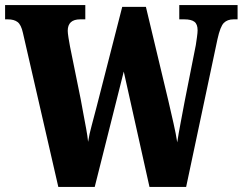

<svg xmlns="http://www.w3.org/2000/svg" viewBox="-25 -734 953 754"><path d="M65 -605Q58 -637 44 -647.5Q30 -658 6 -658H-5V-714H310V-658H290Q241 -658 241 -613Q241 -605 244 -585.5Q247 -566 250 -551L292 -344Q296 -321 302 -289.5Q308 -258 313.5 -228Q319 -198 321 -177Q326 -209 335 -241Q344 -273 354 -313L455 -707H548L636 -339Q647 -291 656.5 -249.5Q666 -208 671 -175Q676 -208 684 -250Q692 -292 700 -335L744 -557Q746 -570 748.5 -588Q751 -606 751 -615Q751 -639 738.5 -648.5Q726 -658 699 -658H679V-714H908V-658H892Q868 -658 854 -644Q840 -630 829 -580L706 0H562L461 -453L347 0H204Z"/></svg>

Font: Noto Serif Tamil ExtraCondensed Black
Style: Italic
Weight: 900
Width: 2
Italic angle: -12°
Designer: Indian Type Foundry, Tom Grace, and the Monotype Design Team
Foundry: Monotype Imaging Inc.
Version: Version 2.003; ttfautohint (v1.8.4.7-5d5b)